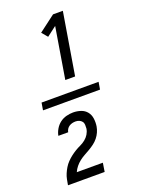

<svg xmlns="http://www.w3.org/2000/svg" viewBox="-184 -929 869 1177"><g transform="rotate(-20 250.0 -340.0)"><path d="M60 -316 68 -364H440L432 -316ZM252 -444 307 -777 244 -729 212 -767 319 -848H383L316 -444ZM47 168V167Q50 149 53.5 131Q57 113 64.5 95.5Q72 78 82 61.5Q92 45 105.5 31Q119 17 134.5 5Q150 -7 166.5 -17Q183 -27 200.5 -35Q218 -43 233.5 -55.5Q249 -68 259 -84.5Q269 -101 272 -120Q273 -132 272.5 -144.5Q272 -157 265 -166Q258 -175 247 -179.5Q236 -184 224 -184Q213 -184 202.5 -181.5Q192 -179 182.5 -173Q173 -167 167 -157.5Q161 -148 159 -137H95Q99 -159 111.5 -180Q124 -201 142.5 -215Q161 -229 183.5 -235Q206 -241 228 -241Q254 -241 278 -233Q302 -225 317 -206.5Q332 -188 335.5 -162.5Q339 -137 335 -111Q332 -93 324 -75Q316 -57 303.5 -41.5Q291 -26 275 -14Q259 -2 242 8Q225 18 207.5 27.5Q190 37 174 49.5Q158 62 145.5 77.5Q133 93 125 111H295L286 168Z"/></g></svg>

Font: Iosevka
Style: Italic
Weight: 400
Italic angle: -9°
Monospace: yes
Designer: Belleve Invis
Foundry: Belleve Invis
Version: Version 32.5.0; ttfautohint (v1.8.4)